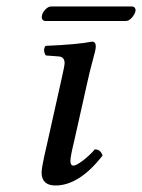

<svg xmlns="http://www.w3.org/2000/svg" viewBox="-20 -565 440 595"><path d="M252.9 -319.8 209 -124Q198.2 -80.1 198.2 -65.9Q198.2 -51.8 208 -51.8Q215.8 -51.8 235.6 -66.4Q255.4 -81.1 273.9 -102.1Q291.5 -102.1 297.9 -83Q225.6 9.8 151.9 9.8Q108.9 9.8 108.9 -30.8Q108.9 -46.9 125 -115.2L170.9 -320.8Q180.2 -361.8 180.2 -369.1Q180.2 -388.7 162.1 -390.1L122.1 -393.1Q117.2 -399.9 116.7 -408.2Q116.2 -416.5 121.1 -422.9Q223.1 -427.2 265.1 -436Q276.9 -436 276.9 -420.9Q276.9 -414.6 273.9 -402.8Q271 -391.1 264.6 -367.4Q258.3 -343.8 252.9 -319.8ZM370.1 -500H121.1Q114.3 -500 111.3 -504.9Q108.4 -509.8 109.9 -516.1Q111.3 -525.9 120.4 -535.4Q129.4 -544.9 138.2 -544.9H388.2Q395 -544.9 397.9 -540.5Q400.9 -536.1 399.9 -530.8Q397.5 -520 388.4 -510Q379.4 -500 370.1 -500Z"/></svg>

Font: Common Serif News
Style: Italic
Weight: 450
Italic angle: -12°
Designer: Philipp H. Poll, Khaled Hosny
Foundry: Stefan Peev, Context Ltd.
Version: Version 1.026